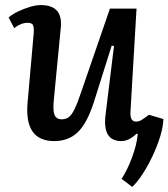

<svg xmlns="http://www.w3.org/2000/svg" viewBox="-20 -543 665 758"><path d="M14 -474Q29 -487 52 -498Q75 -509 99 -516Q123 -523 141 -523Q229 -523 220 -434L193 -154Q188 -108 195 -90Q202 -72 224 -72Q240 -72 251.5 -80.5Q263 -89 274.5 -112.5Q286 -136 301 -181L414 -509H519L495 -101Q493 -63 517 -63Q528 -63 537.5 -68.5Q547 -74 568 -90L625 -73Q624 -42 612.5 -4.5Q601 33 583 71.5Q565 110 544 142.5Q523 175 502 195L460 163Q483 128 501.5 78Q520 28 524 -14L519 -15Q489 14 459 14Q383 14 397 -92L430 -361L421 -363L350 -138Q323 -55 286.5 -20.5Q250 14 194 14Q75 14 89 -139L113 -411Q115 -436 110 -444.5Q105 -453 89 -453Q63 -453 36 -432Z"/></svg>

Font: Literata 12pt Medium
Style: Italic
Weight: 500
Italic angle: -2°
Designer: Latin by Veronika Burian and Jose Scaglione. Greek by Irene Vlachou. Cyrillic by Vera Evstafieva
Foundry: TypeTogether
Version: Version 3.002